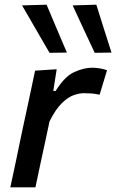

<svg xmlns="http://www.w3.org/2000/svg" viewBox="-20 -798 495 818"><path d="M24 0Q35.5 -54.5 46.5 -105Q57 -155.5 70 -218L80.5 -267.5Q91.5 -318 104 -376.5Q116 -434.5 129.5 -497L221.5 -503L207 -410.5H217Q255.5 -472.5 296.5 -491Q337.5 -509.5 372 -509.5Q389 -509.5 406 -506.5Q423 -503.5 436 -499L404.5 -394.5Q385.5 -398.5 370 -399.8Q354.5 -401 337.5 -401Q318 -401 293.8 -392.5Q269.5 -384 243.2 -358.2Q217 -332.5 191 -281L176.5 -212.5Q164 -155 153.2 -104.8Q142.5 -54.5 131 0ZM191 -573Q162 -622.5 133 -673Q104 -723.5 74 -775L178.5 -778Q200 -727 221.5 -676Q243 -625 265 -574ZM383.5 -573Q360 -622.5 336.5 -673.5Q313 -724.5 289.5 -775L390.5 -778Q406.5 -727 422.5 -676Q438.5 -625 455 -574Z"/></svg>

Font: Heraclito Medium
Style: Italic
Weight: 500
Italic angle: -12°
Designer: Kostas Bartsokas (font) & Cristiano Sobral (main changes)
Foundry: Kostas Bartsokas (font) & Cristiano Sobral (main changes)
Version: Version 1.00;July 8, 2020;FontCreator 13.0.0.2655 64-bit